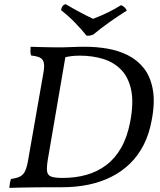

<svg xmlns="http://www.w3.org/2000/svg" viewBox="-20 -905 775 928"><path d="M392 -679Q446 -679 499 -670Q552 -661 598 -638Q644 -615 675.5 -575Q707 -535 718.5 -473Q730 -411 713 -323Q701 -257 674.5 -205Q648 -153 608.5 -114.5Q569 -76 518.5 -50.5Q468 -25 408 -12.5Q348 0 279 0H175L183 -45H283Q345 -45 398 -60Q451 -75 493.5 -107Q536 -139 565.5 -190.5Q595 -242 609 -315Q627 -408 614 -470Q601 -532 565 -568.5Q529 -605 477.5 -620.5Q426 -636 367 -636Q345 -636 327 -634Q309 -632 290 -627L254 -676Q289 -676 324 -677.5Q359 -679 392 -679ZM128 -679Q150 -678 175 -677.5Q200 -677 224.5 -676.5Q249 -676 270 -676Q291 -676 304 -676L211 -133Q205 -96 207.5 -77Q210 -58 227.5 -51.5Q245 -45 283 -45L279 0Q251 0 219 0Q187 0 153.5 0.5Q120 1 87.5 1.5Q55 2 25 3Q26 -9 28 -20.5Q30 -32 33 -40Q63 -44 79 -53Q95 -62 103.5 -83Q112 -104 118 -143L190 -554Q196 -588 191 -604.5Q186 -621 171 -627.5Q156 -634 130 -637Q127 -648 127 -658.5Q127 -669 128 -679ZM398 -733Q374 -763 342.5 -795.5Q311 -828 275 -856Q277 -868 282 -875Q287 -882 297 -885Q329 -866 364.5 -847Q400 -828 430 -814Q472 -830 505 -846.5Q538 -863 565 -880Q574 -877 581.5 -870Q589 -863 593 -854Q555 -830 512 -800Q469 -770 431 -738Q411 -730 398 -733Z"/></svg>

Font: Vollkorn
Style: Italic
Weight: 400
Italic angle: -11°
Designer: Friedrich Althausen
Foundry: Friedrich Althausen
Version: Version 5.001